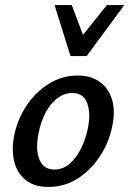

<svg xmlns="http://www.w3.org/2000/svg" viewBox="-20 -729 512 760"><path d="M172 11Q116 11 82 -16Q48 -43 36.5 -89Q25 -135 36 -192Q49 -257 85 -311Q121 -365 173.5 -397.5Q226 -430 287 -430Q341 -430 376 -404Q411 -378 424 -333Q437 -288 424 -228Q411 -164 375 -109.5Q339 -55 287 -22Q235 11 172 11ZM195 -58Q230 -58 256.5 -81.5Q283 -105 301.5 -143Q320 -181 328 -222Q340 -281 325 -321Q310 -361 266 -361Q235 -361 207.5 -340.5Q180 -320 160.5 -283.5Q141 -247 132 -198Q120 -135 136.5 -96.5Q153 -58 195 -58ZM259 -507 287 -564 403 -709H472L323 -507ZM259 -507 196 -709H264L318 -566L323 -507Z"/></svg>

Font: Ysabeau Office SemiBold
Style: Italic
Weight: 600
Italic angle: -12°
Designer: Christian Thalmann (Catharsis Fonts)
Version: Version 2.001;gftools[0.9.30]; featfreeze: tnum,lnum,ss02